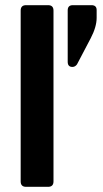

<svg xmlns="http://www.w3.org/2000/svg" viewBox="-20 -723 397 743"><path d="M354 -684V-654Q354 -619 331 -575L278 -474Q271 -464 260 -464Q242 -464 242 -484V-683Q242 -703 262 -703H334Q354 -703 354 -684ZM166 0H81Q60 0 60 -21V-682Q60 -703 81 -703H166Q187 -703 187 -682V-21Q187 0 166 0Z"/></svg>

Font: Rajdhani
Style: Bold
Weight: 700
Designer: Satya Rajpurohit, Jyotish Sonowal
Foundry: Indian Type Foundry
Version: Version 1.201 February 1, 2022